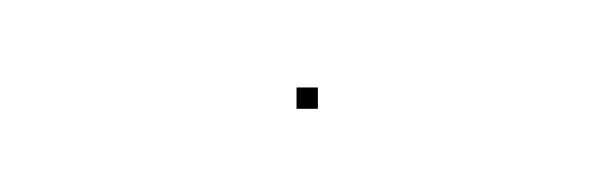

<svg xmlns="http://www.w3.org/2000/svg" viewBox="-20 -270 144 45"><path d="M49.5 -244.5H54.5V-249.5H49.5Z"/></svg>

Font: FRB American Cursive Just Endings
Style: Italic
Weight: 400
Italic angle: -25°
Version: Version 2.0;Modular Font Editor K font №1